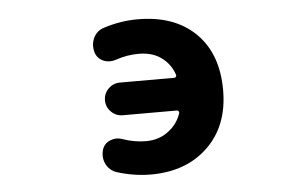

<svg xmlns="http://www.w3.org/2000/svg" viewBox="-44 -624 1088 680"><g transform="rotate(-5 500.0 -284.0)"><path d="M466.8 -7.8Q406.2 -7.8 344.7 -27.3Q320.3 -36.1 308.6 -59.6Q301.8 -74.2 301.8 -88.9Q301.8 -99.6 304.7 -109.4Q311.5 -131.8 333 -140.6Q344.7 -145.5 356.4 -145.5Q366.2 -145.5 377 -141.6Q418 -127 460 -127Q508.8 -127 543.9 -156.2Q573.2 -179.7 585 -215.8Q585.9 -219.7 583.5 -222.7Q581.1 -225.6 578.1 -225.6H385.7Q361.3 -225.6 344.2 -242.7Q327.1 -259.8 327.1 -283.7Q327.1 -307.6 344.2 -324.7Q361.3 -341.8 385.7 -341.8H579.1Q582 -341.8 584.5 -344.7Q586.9 -347.7 585.9 -351.6Q574.2 -386.7 546.9 -409.2Q513.7 -437.5 460 -437.5Q418.9 -437.5 378.9 -423.8Q368.2 -419.9 357.4 -419.9Q344.7 -419.9 333 -424.8Q311.5 -434.6 304.7 -457Q301.8 -467.8 301.8 -477.5Q301.8 -493.2 308.6 -507.8Q320.3 -532.2 345.7 -540Q406.2 -559.6 466.8 -559.6Q597.7 -559.6 672.4 -486.3Q747.1 -413.1 747.1 -283.2Q747.1 -157.2 669.9 -82.5Q592.8 -7.8 466.8 -7.8Z"/></g></svg>

Font: Rounded-X Mgen+ 2m bold
Style: Bold
Weight: 700
Designer: [Source Han Sans]
Ryoko NISHIZUKA  (kana & ideographs); Paul D. Hunt (Latin, Greek & Cyrillic); Wenlong ZHANG  (bopomofo
Version: Version 1.059.20150602